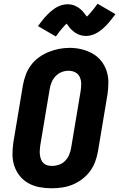

<svg xmlns="http://www.w3.org/2000/svg" viewBox="-20 -1003 640 1031"><path d="M256 8Q224 8 192 2Q160 -4 133 -19Q106 -34 86.5 -58Q67 -82 57 -112Q47 -142 47 -174.5Q47 -207 52 -240L103 -545Q108 -573 118 -600.5Q128 -628 146 -652.5Q164 -677 189 -695Q214 -713 241.5 -724Q269 -735 297 -740.5Q325 -746 354 -746Q387 -746 418 -738.5Q449 -731 476 -716Q503 -701 522.5 -677Q542 -653 552 -623Q562 -593 562 -560.5Q562 -528 557 -495L506 -190Q501 -162 491 -134.5Q481 -107 463 -83Q445 -59 420.5 -40.5Q396 -22 368.5 -11Q341 0 312.5 4Q284 8 256 8ZM259 -112Q278 -112 297 -118.5Q316 -125 330 -139.5Q344 -154 351.5 -172.5Q359 -191 362 -209L413 -514Q416 -534 416 -553Q416 -572 408.5 -589Q401 -606 384.5 -614.5Q368 -623 348 -623Q329 -623 311 -616Q293 -609 279 -594.5Q265 -580 257.5 -562Q250 -544 247 -526L196 -221Q194 -208 193.5 -195Q193 -182 194.5 -170Q196 -158 200.5 -146.5Q205 -135 213.5 -127Q222 -119 234 -115.5Q246 -112 259 -112ZM280 -807 184 -863Q194 -876 202.5 -887.5Q211 -899 219.5 -908.5Q228 -918 236 -926Q244 -934 252 -941Q260 -948 271.5 -956Q283 -964 294 -969Q305 -974 317.5 -977Q330 -980 342 -980Q347 -980 353 -979.5Q359 -979 364.5 -978Q370 -977 375.5 -975Q381 -973 386 -970.5Q391 -968 395.5 -965.5Q400 -963 404 -960Q408 -957 413 -953Q418 -949 421.5 -945Q425 -941 428.5 -937Q432 -933 434.5 -929.5Q437 -926 440 -922Q443 -918 447 -914Q454 -921 459 -926.5Q464 -932 471 -940.5Q478 -949 486.5 -959.5Q495 -970 504 -983L600 -927Q590 -914 581.5 -903Q573 -892 564.5 -882Q556 -872 548 -864Q540 -856 532 -849Q524 -842 512.5 -834Q501 -826 490 -821Q479 -816 466.5 -813Q454 -810 442 -810Q436 -810 430.5 -810.5Q425 -811 419.5 -812.5Q414 -814 408.5 -815.5Q403 -817 398 -819.5Q393 -822 388.5 -824.5Q384 -827 380 -830Q376 -833 371 -837.5Q366 -842 362 -845.5Q358 -849 355 -853Q352 -857 349.5 -860.5Q347 -864 343.5 -868.5Q340 -873 337 -876Q330 -869 325 -863.5Q320 -858 313 -850Q306 -842 297.5 -831Q289 -820 280 -807Z"/></svg>

Font: Iosevka Curly Heavy Extended
Style: Italic
Weight: 900
Width: 7
Italic angle: -9°
Monospace: yes
Designer: Belleve Invis
Foundry: Belleve Invis
Version: Version 11.1.0; ttfautohint (v1.8.3)